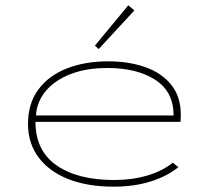

<svg xmlns="http://www.w3.org/2000/svg" viewBox="-20 -690 790 720"><path d="M406 10Q308 10 236 -18.5Q164 -47 124.5 -100Q85 -153 85 -225Q85 -302 124 -354.5Q163 -407 231 -433.5Q299 -460 386 -460Q464 -460 525.5 -438Q587 -416 622.5 -371.5Q658 -327 658 -260Q658 -251 657.5 -246Q657 -241 657 -233H113Q113 -125 192 -70Q271 -15 408 -15Q476 -15 533 -32Q590 -49 628 -80L649 -63Q605 -28 543.5 -9Q482 10 406 10ZM115 -257H631Q631 -346 562.5 -390.5Q494 -435 383 -435Q302 -435 243 -411.5Q184 -388 151 -348Q118 -308 115 -257ZM350 -506 336 -519 461 -670 484 -651Z"/></svg>

Font: Inconsolata ExtraExpanded ExtraLight
Style: Regular
Weight: 200
Width: 8
Monospace: yes
Designer: Raph Levien, Cyreal, Brenton Simpson
Foundry: Raph Levien, Cyreal, Google
Version: Version 3.100; ttfautohint (v1.8.4.7-5d5b)